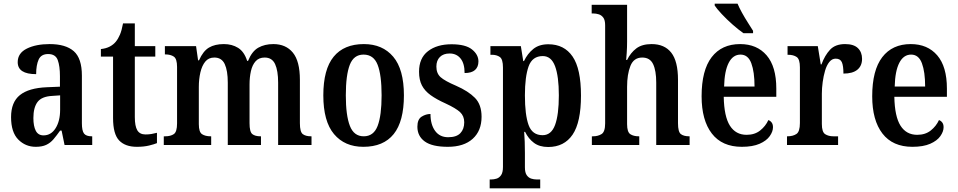

<svg xmlns="http://www.w3.org/2000/svg" viewBox="-20 -786 5192 1041"><path d="M174 10Q118 10 79 -29.5Q40 -69 40 -151Q40 -232 88 -270.5Q136 -309 234 -313L305 -316V-373Q305 -428 293 -460.5Q281 -493 241 -493Q203 -493 189.5 -463Q176 -433 176 -384Q76 -384 76 -449Q76 -498 125.5 -522.5Q175 -547 249 -547Q336 -547 380 -508.5Q424 -470 424 -376V-118Q424 -77 435.5 -62Q447 -47 477 -47H480V0H330L314 -78H306Q287 -51 270 -31Q253 -11 230.5 -0.5Q208 10 174 10ZM216 -52Q257 -52 281.5 -91Q306 -130 306 -191V-269L263 -266Q206 -263 183.5 -233Q161 -203 161 -146Q161 -102 174 -77Q187 -52 216 -52Z M722 10Q659 10 626 -24.5Q593 -59 593 -146V-479H527V-520Q555 -523 575 -533.5Q595 -544 608 -560Q621 -576 630.5 -598.5Q640 -621 647 -659H711V-536H822V-479H711V-151Q711 -102 724.5 -79.5Q738 -57 769 -57Q786 -57 801 -59.5Q816 -62 831 -66V-10Q817 -4 788.5 3Q760 10 722 10Z M868 0V-47H876Q905 -47 922.5 -59Q940 -71 940 -117V-423Q940 -467 922.5 -479Q905 -491 876 -491H874V-536H1043L1054 -459H1059Q1081 -509 1113 -528Q1145 -547 1194 -547Q1238 -547 1271 -526.5Q1304 -506 1320 -456H1325Q1346 -508 1380.5 -527.5Q1415 -547 1462 -547Q1530 -547 1568 -500.5Q1606 -454 1606 -353V-118Q1606 -71 1621.5 -59Q1637 -47 1666 -47H1669V0H1488V-338Q1488 -403 1471.5 -438.5Q1455 -474 1415 -474Q1384 -474 1366 -454Q1348 -434 1340.5 -400.5Q1333 -367 1333 -328V-118Q1333 -71 1348 -59Q1363 -47 1392 -47H1395V0H1215V-338Q1215 -403 1198.5 -438.5Q1182 -474 1142 -474Q1111 -474 1093 -452Q1075 -430 1066.5 -393.5Q1058 -357 1058 -315V-113Q1058 -70 1075.5 -58.5Q1093 -47 1122 -47H1125V0Z M1950 10Q1849 10 1791 -59Q1733 -128 1733 -269Q1733 -410 1789 -478.5Q1845 -547 1953 -547Q2054 -547 2112 -478.5Q2170 -410 2170 -269Q2170 -128 2114.5 -59Q2059 10 1950 10ZM1952 -47Q2006 -47 2027.5 -103.5Q2049 -160 2049 -269Q2049 -379 2027.5 -434.5Q2006 -490 1951 -490Q1898 -490 1876.5 -434.5Q1855 -379 1855 -269Q1855 -160 1877 -103.5Q1899 -47 1952 -47Z M2408 10Q2323 10 2283 -19Q2243 -48 2243 -99Q2243 -139 2266 -153.5Q2289 -168 2314 -168Q2314 -111 2339 -76.5Q2364 -42 2410 -42Q2455 -42 2476 -64Q2497 -86 2497 -123Q2497 -157 2474.5 -178Q2452 -199 2396 -225Q2347 -247 2315 -270Q2283 -293 2267.5 -323Q2252 -353 2252 -397Q2252 -471 2300.5 -508.5Q2349 -546 2428 -546Q2504 -546 2539 -518Q2574 -490 2574 -453Q2574 -423 2555.5 -406.5Q2537 -390 2499 -390Q2499 -442 2477 -469Q2455 -496 2418 -496Q2384 -496 2365 -477Q2346 -458 2346 -425Q2346 -388 2369 -367.5Q2392 -347 2453 -321Q2519 -292 2555 -255.5Q2591 -219 2591 -153Q2591 -77 2543 -33.5Q2495 10 2408 10Z M2635 235V187H2644Q2658 187 2672.5 182.5Q2687 178 2697 163.5Q2707 149 2707 119V-420Q2707 -465 2690 -477Q2673 -489 2647 -489H2639V-536H2804L2817 -455H2821Q2840 -495 2871.5 -520.5Q2903 -546 2953 -546Q3039 -546 3084.5 -479.5Q3130 -413 3130 -268Q3130 -123 3084.5 -56Q3039 11 2952 11Q2905 11 2875 -11.5Q2845 -34 2827 -71H2822Q2824 -48 2825 -17Q2826 14 2826 43V121Q2826 150 2836 164Q2846 178 2860.5 182.5Q2875 187 2889 187H2909V235ZM2922 -53Q2969 -53 2989.5 -108.5Q3010 -164 3010 -269Q3010 -372 2989.5 -427Q2969 -482 2923 -482Q2866 -482 2846 -426Q2826 -370 2826 -269Q2826 -163 2846 -108Q2866 -53 2922 -53Z M3189 0V-47H3195Q3222 -47 3241.5 -59Q3261 -71 3261 -117V-649Q3261 -677 3251 -690.5Q3241 -704 3226 -708.5Q3211 -713 3197 -713H3188V-760H3380V-560Q3380 -530 3378 -499.5Q3376 -469 3375 -461H3380Q3399 -500 3430 -523.5Q3461 -547 3513 -547Q3583 -547 3619.5 -500.5Q3656 -454 3656 -353V-118Q3656 -71 3671.5 -59Q3687 -47 3717 -47H3719V0H3538V-338Q3538 -403 3521 -438.5Q3504 -474 3462 -474Q3416 -474 3398 -428.5Q3380 -383 3380 -315V-113Q3380 -70 3397.5 -58.5Q3415 -47 3443 -47H3446V0Z M4002 10Q3895 10 3839.5 -62Q3784 -134 3784 -264Q3784 -405 3838.5 -476Q3893 -547 3993 -547Q4084 -547 4136.5 -486Q4189 -425 4189 -306V-261H3904Q3906 -154 3937.5 -104.5Q3969 -55 4028 -55Q4072 -55 4101.5 -78.5Q4131 -102 4146 -135Q4157 -131 4164 -121.5Q4171 -112 4171 -96Q4171 -73 4153.5 -48Q4136 -23 4098.5 -6.5Q4061 10 4002 10ZM4071 -317Q4071 -396 4053.5 -443Q4036 -490 3995 -490Q3954 -490 3931 -445.5Q3908 -401 3906 -317ZM4011 -606Q3985 -624 3952.5 -652.5Q3920 -681 3893 -710Q3866 -739 3855 -756V-766H3979Q3988 -744 4003 -717Q4018 -690 4034.5 -664Q4051 -638 4063 -619V-606Z M4247 0V-47H4250Q4279 -47 4298 -59.5Q4317 -72 4317 -119V-421Q4317 -465 4299.5 -477Q4282 -489 4253 -489H4250V-536H4414L4430 -437H4434Q4452 -486 4480.5 -516.5Q4509 -547 4562 -547Q4609 -547 4631.5 -525Q4654 -503 4654 -467Q4654 -429 4628.5 -408Q4603 -387 4553 -387Q4553 -429 4544.5 -448.5Q4536 -468 4511 -468Q4491 -468 4476.5 -450Q4462 -432 4453.5 -403Q4445 -374 4440.5 -341Q4436 -308 4436 -278V-114Q4436 -70 4454 -58.5Q4472 -47 4498 -47H4524V0Z M4927 10Q4820 10 4764.5 -62Q4709 -134 4709 -264Q4709 -405 4763.5 -476Q4818 -547 4918 -547Q5009 -547 5061.5 -486Q5114 -425 5114 -306V-261H4829Q4831 -154 4862.5 -104.5Q4894 -55 4953 -55Q4997 -55 5026.5 -78.5Q5056 -102 5071 -135Q5082 -131 5089 -121.5Q5096 -112 5096 -96Q5096 -73 5078.5 -48Q5061 -23 5023.5 -6.5Q4986 10 4927 10ZM4996 -317Q4996 -396 4978.5 -443Q4961 -490 4920 -490Q4879 -490 4856 -445.5Q4833 -401 4831 -317Z"/></svg>

Font: Noto Serif Condensed SemiBold
Style: Regular
Weight: 600
Width: 3
Designer: Monotype Design Team
Foundry: Monotype Imaging Inc.
Version: Version 2.013